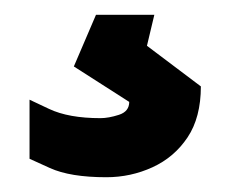

<svg xmlns="http://www.w3.org/2000/svg" viewBox="-20 -20 310 260"><path d="M124 220Q75 220 47.5 207.5Q20 195 20 195V115Q20 115 46.5 127.5Q73 140 116 140Q127 140 141 135.5Q155 131 155 118L80 70L110 0H189L179 42L252 97Q252 139 234 166Q216 193 186.5 206.5Q157 220 124 220Z"/></svg>

Font: Rowdies
Style: Regular
Weight: 400
Designer: Jaikishan Patel
Version: Version 1.000; ttfautohint (v1.8.3)